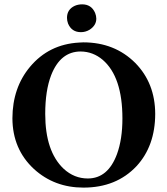

<svg xmlns="http://www.w3.org/2000/svg" viewBox="-20 -853 770 883"><path d="M288.1 -771Q288.1 -809.6 323.7 -826.2Q339.4 -833 357.9 -833Q400.4 -833 417.5 -793.5Q422.9 -779.8 422.9 -767.1Q422.9 -736.3 392.1 -716.3Q373.5 -705.1 352.1 -705.1Q309.6 -705.1 293 -744.6Q288.1 -757.8 288.1 -771ZM351.1 -616.2Q257.8 -616.2 215.3 -507.3Q188 -436.5 188 -329.1Q188 -156.7 272.9 -76.7Q321.3 -32.2 383.8 -32.2Q476.6 -32.2 518.1 -144.5Q543 -212.9 543 -308.1Q543 -499.5 452.6 -577.6Q407.7 -615.7 351.1 -616.2ZM693.8 -329.1Q693.4 -181.6 607.9 -88.9Q515.1 9.8 363.8 9.8Q230 9.8 136.2 -75.7Q37.6 -167 37.1 -309.1Q37.6 -449.7 118.2 -545.9Q205.1 -649.4 343.3 -657.2Q353 -657.7 362.8 -658.2Q507.3 -658.2 602.1 -563.5Q693.4 -470.7 693.8 -329.1Z"/></svg>

Font: Linux Libertine O
Style: Bold
Weight: 700
Designer: Philipp H. Poll
Foundry: Philipp H. Poll
Version: Version 5.0.0